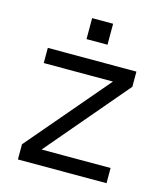

<svg xmlns="http://www.w3.org/2000/svg" viewBox="-103 -753 713 831"><g transform="rotate(15 253.5 -337.0)"><path d="M55 -68 394 -466 410 -432H55V-500H452V-432L114 -34L98 -68H452V0H55ZM207 -674H301V-580H207Z"/></g></svg>

Font: Uncut Sans Variable
Style: Regular
Weight: 400
Designer: Kasper Nordkvist
Foundry: UNCUT.wtf
Version: Version 1.303;Glyphs 3.1.2 (3151)